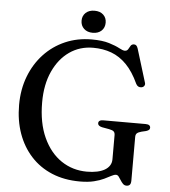

<svg xmlns="http://www.w3.org/2000/svg" viewBox="-59 -917 873 988"><g transform="rotate(5 378.0 -423.0)"><path d="M654 -10.5Q654 5 648.2 11.5Q642.5 18 631 18Q620 18 612.5 10.2Q605 2.5 599 -7.5Q593 -17.5 587 -25.2Q581 -33 573 -33Q563 -33 548.8 -25.2Q534.5 -17.5 513.8 -7.5Q493 2.5 462.8 10Q432.5 17.5 390 17.5Q309.5 17.5 245.5 -9.2Q181.5 -36 136.8 -85Q92 -134 68.2 -200.8Q44.5 -267.5 44.5 -348Q44.5 -428 70.2 -495.2Q96 -562.5 142.2 -612Q188.5 -661.5 251.2 -688.8Q314 -716 387.5 -716Q443 -716 477.8 -705.2Q512.5 -694.5 532 -683.8Q551.5 -673 561.5 -673Q573.5 -673 578.8 -682.2Q584 -691.5 589.5 -700.5Q595 -709.5 607 -709.5Q614 -709.5 618.8 -705Q623.5 -700.5 627 -690L679.5 -519Q683 -509.5 678.2 -502Q673.5 -494.5 663.5 -493Q654.5 -491.5 647.2 -495.5Q640 -499.5 635.5 -508.5Q607.5 -569.5 572 -605.8Q536.5 -642 493.5 -658Q450.5 -674 399 -674Q330.5 -674 277 -636.8Q223.5 -599.5 192.5 -531.5Q161.5 -463.5 161.5 -372Q161.5 -265.5 196 -190.2Q230.5 -115 289.2 -75.5Q348 -36 422 -36Q451 -36 474.2 -41Q497.5 -46 513.8 -55.5Q530 -65 538.8 -79Q547.5 -93 547.5 -110.5V-235.5Q547.5 -248 541.2 -254.2Q535 -260.5 516.5 -264L480 -270.5Q469 -273 463.5 -277.8Q458 -282.5 458 -289.5Q458 -297.5 464.2 -302Q470.5 -306.5 483 -306.5H701.5Q714.5 -306.5 720.5 -302Q726.5 -297.5 726.5 -289.5Q726.5 -282.5 722.2 -278.5Q718 -274.5 707.5 -271L684 -265.5Q667.5 -261 660.8 -254.8Q654 -248.5 654 -235.5ZM389.5 -750.5Q361 -750.5 344 -766.5Q327 -782.5 327 -808Q327 -833 344 -848.8Q361 -864.5 389.5 -864.5Q418 -864.5 434.8 -848.8Q451.5 -833 451.5 -808Q451.5 -782.5 434.8 -766.5Q418 -750.5 389.5 -750.5Z"/></g></svg>

Font: Fraunces 16pt
Style: Regular
Weight: 400
Version: Version 1.000;[b76b70a41]